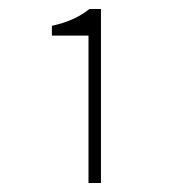

<svg xmlns="http://www.w3.org/2000/svg" viewBox="-20 -820 400 430"><path d="M178.2 -410.2V-740.2H96.2V-762.2Q147.9 -773.4 180.2 -799.8H206.1V-410.2Z"/></svg>

Font: Source Sans 3 ExtraLight
Style: Regular
Weight: 200
Designer: Paul D. Hunt
Foundry: Adobe
Version: Version 3.052;hotconv 1.1.0;makeotfexe 2.6.0